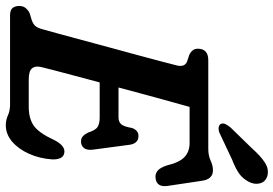

<svg xmlns="http://www.w3.org/2000/svg" viewBox="-164 -786 965 678"><g transform="rotate(90 319.0 -447.5)"><path d="M349.5 0H35Q15.5 0 8.5 -9.2Q1.5 -18.5 1.5 -32Q1.5 -46.5 9.5 -55.8Q17.5 -65 28 -69.5L51.5 -76.5Q64 -81 71.2 -88.2Q78.5 -95.5 83.5 -113.5Q89 -132.5 99 -169.5Q109 -206.5 121.8 -253.8Q134.5 -301 148.2 -351.8Q162 -402.5 174.8 -449.5Q187.5 -496.5 197.2 -533.2Q207 -570 211.5 -588.5Q218.5 -616.5 198 -625L174 -633Q152.5 -643.5 152.5 -662.5Q152.5 -700 193 -700H505.5Q530 -700 547.5 -708.2Q565 -716.5 582 -716.5Q613.5 -716.5 619 -677L637 -556.5Q642.5 -518.5 611 -514Q595.5 -511.5 584 -520.5Q572.5 -529.5 564.5 -554.5Q554 -598.5 534.8 -616.2Q515.5 -634 486 -634H358Q353.5 -618.5 343 -580Q332.5 -541.5 318.2 -490Q304 -438.5 289.5 -383H395.5Q410.5 -383 419 -392.2Q427.5 -401.5 432.5 -431Q441 -453.5 460.5 -453.5Q474.5 -453.5 482 -445.2Q489.5 -437 491.5 -423.5L509 -292.5Q511.5 -271 503 -260.8Q494.5 -250.5 480 -250.5Q468.5 -250.5 461 -257.8Q453.5 -265 448.5 -276Q440 -302.5 428.2 -309.5Q416.5 -316.5 395.5 -316.5H271.5Q258.5 -267.5 247 -224.5Q235.5 -181.5 227.5 -150.8Q219.5 -120 217 -109Q212.5 -88.5 222.2 -77.2Q232 -66 261 -66H358Q399.5 -66 425 -84.2Q450.5 -102.5 475.5 -157Q494 -192 515 -192Q544 -192 543.5 -150Q540.5 -105 523.8 -67.5Q507 -30 480.8 -7.5Q454.5 15 423 15Q404 15 387.8 7.5Q371.5 0 349.5 0ZM505 -855Q531 -884.5 554.5 -899.8Q578 -915 602 -908.5Q623 -902 628 -882.2Q633 -862.5 622 -842Q610.5 -821 592.8 -808.5Q575 -796 544 -784L449.5 -739.5Q439.5 -735.5 430.5 -736.8Q421.5 -738 418 -744.5Q414.5 -752.5 419 -761.2Q423.5 -770 431 -779Z"/></g></svg>

Font: Fraunces 144pt S100 SemiBold
Style: Italic
Weight: 600
Italic angle: -16°
Version: Version 1.000; ttfautohint (v1.8.3)